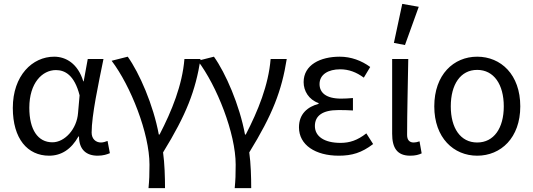

<svg xmlns="http://www.w3.org/2000/svg" viewBox="-20 -790 2746 989"><path d="M233 12C296 12 347 -21 384 -87H387C387 -19 425 12 483 12C512 12 532 5 546 -1L534 -64C524 -60 511 -56 500 -56C474 -56 452 -74 452 -107C452 -196 487 -358 513 -486H432L411 -371H409C381 -463 319 -498 259 -498C147 -498 46 -401 46 -234C46 -75 122 12 233 12ZM250 -57C175 -57 131 -122 131 -235C131 -363 198 -429 268 -429C313 -429 363 -405 390 -299L382 -208C376 -126 314 -57 250 -57Z M745 179H830C830 123 828 53 820 -5C940 -200 987 -322 1013 -486H930C919 -351 865 -219 802 -97H798C770 -249 698 -414 638 -498L555 -477C653 -348 750 -103 750 58C750 112 749 135 745 179Z M1189 179H1274C1274 123 1272 53 1264 -5C1384 -200 1431 -322 1457 -486H1374C1363 -351 1309 -219 1246 -97H1242C1214 -249 1142 -414 1082 -498L999 -477C1097 -348 1194 -103 1194 58C1194 112 1193 135 1189 179Z M1725 12C1793 12 1843 -3 1902 -48L1867 -103C1821 -67 1781 -54 1734 -54C1651 -54 1602 -87 1602 -141C1602 -194 1642 -223 1722 -223C1746 -223 1769 -223 1798 -221V-285C1773 -283 1756 -282 1737 -282C1659 -282 1626 -313 1626 -357C1626 -407 1672 -433 1732 -433C1777 -433 1816 -418 1854 -390L1887 -445C1842 -478 1788 -498 1730 -498C1630 -498 1544 -456 1544 -367C1544 -322 1570 -277 1621 -259V-255C1565 -240 1520 -204 1520 -134C1520 -43 1605 12 1725 12Z M2093 12C2120 12 2137 7 2152 0L2141 -62C2129 -58 2120 -56 2111 -56C2090 -56 2077 -68 2077 -95C2077 -212 2081 -355 2083 -486H2000V-101C2000 -29 2025 12 2093 12ZM2009 -569 2066 -558 2137 -755 2052 -770Z M2438 12C2560 12 2660 -80 2660 -242C2660 -406 2560 -498 2438 -498C2317 -498 2217 -406 2217 -242C2217 -80 2317 12 2438 12ZM2438 -56C2352 -56 2302 -130 2302 -242C2302 -355 2352 -430 2438 -430C2524 -430 2575 -355 2575 -242C2575 -130 2524 -56 2438 -56Z"/></svg>

Font: Giro Sans Regular
Style: Regular
Weight: 400
Designer: Paul D. Hunt
Foundry: Adobe Systems Incorporated
Version: Version 1.000;PS 1.0;hotconv 1.0.88;makeotf.lib2.5.647800